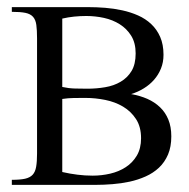

<svg xmlns="http://www.w3.org/2000/svg" viewBox="-20 -519 530 539"><path d="M460.9 -136.2Q460.9 -106.9 451.7 -85.2Q442.4 -63.5 426.3 -48.3Q410.2 -33.2 388.9 -23.7Q367.7 -14.2 344 -9Q320.3 -3.9 295.7 -2Q271 0 248 0H13.2V-14.2Q36.6 -14.2 50.5 -17.3Q64.5 -20.5 71.8 -28.6Q79.1 -36.6 81.5 -51Q84 -65.4 84 -87.9V-411.1Q84 -434.6 82 -449Q80.1 -463.4 72.8 -471.7Q65.4 -480 51.3 -482.9Q37.1 -485.8 13.2 -485.8V-499H228Q250.5 -499 275.1 -497.1Q299.8 -495.1 323.2 -490Q346.7 -484.9 367.7 -475.6Q388.7 -466.3 404.5 -451.4Q420.4 -436.5 429.7 -415.3Q439 -394 439 -365.2Q439 -344.2 431.9 -326.7Q424.8 -309.1 412.6 -295.2Q400.4 -281.2 383.8 -271Q367.2 -260.7 348.1 -254.9Q373 -250.5 393.6 -241.5Q414.1 -232.4 429.2 -218Q444.3 -203.6 452.6 -183.3Q460.9 -163.1 460.9 -136.2ZM360.8 -369.1Q360.8 -398.4 348.4 -418.5Q335.9 -438.5 316.2 -450.9Q296.4 -463.4 271.7 -468.8Q247.1 -474.1 222.2 -474.1Q205.1 -474.1 188.2 -472.4Q171.4 -470.7 154.8 -466.8V-274.9Q172.4 -271 190.2 -270.5Q208 -270 225.1 -270Q251 -270 275.4 -274.2Q299.8 -278.3 318.8 -289.6Q337.9 -300.8 349.4 -319.8Q360.8 -338.9 360.8 -369.1ZM376 -130.9Q376 -163.1 361.8 -184.8Q347.7 -206.5 325.4 -219.7Q303.2 -232.9 275.4 -238.5Q247.6 -244.1 220.2 -244.1Q204.6 -244.1 187.7 -243.9Q170.9 -243.7 154.8 -241.2V-36.1Q176.3 -31.2 197.3 -28.6Q218.3 -25.9 240.2 -25.9Q265.1 -25.9 289.3 -31.5Q313.5 -37.1 332.8 -49.6Q352.1 -62 364 -82Q376 -102.1 376 -130.9Z"/></svg>

Font: Scheherazade
Style: Regular
Weight: 400
Designer: SIL International
Foundry: SIL International
Version: Version 2.100 (build 932/914)